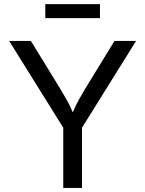

<svg xmlns="http://www.w3.org/2000/svg" viewBox="-20 -930 719 950"><path d="M293 0V-297.9L25.4 -727.5H132.8L276.9 -492.7Q295.4 -462.4 310.5 -435.3Q325.7 -408.2 340.3 -374Q355 -409.2 370.1 -436.5Q385.3 -463.9 402.8 -492.7L546.4 -727.5H653.3L385.7 -297.9V0ZM474.6 -909.7V-840.3H204.1V-909.7Z"/></svg>

Font: Inter-Regular
Style: Regular
Weight: 400
Designer: Rasmus Andersson
Foundry: rsms
Version: Version 4.000;git-a52131595